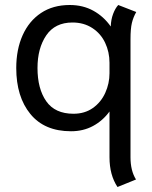

<svg xmlns="http://www.w3.org/2000/svg" viewBox="-20 -515 610 768"><path d="M418 114V-69Q391 -32 352 -11Q313 10 264 10Q158 10 101.5 -59Q45 -128 45 -243Q45 -317 70.5 -374Q96 -431 144 -463Q192 -495 259 -495Q312 -495 353.5 -472Q395 -449 423 -409Q424 -437 432.5 -459.5Q441 -482 453 -495L525 -467Q513 -446 507.5 -423Q502 -400 502 -358V114Q502 168 524 203L450 233Q418 185 418 114ZM418 -222V-264Q418 -307 400.5 -344Q383 -381 349 -403Q315 -425 270 -425Q200 -425 165 -373.5Q130 -322 130 -243Q130 -160 165 -110Q200 -60 274 -60Q319 -60 351.5 -83Q384 -106 401 -143.5Q418 -181 418 -222Z"/></svg>

Font: Niramit
Style: Regular
Weight: 400
Version: Version 1.000; ttfautohint (v1.6)